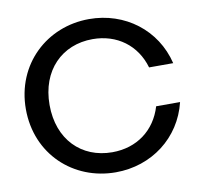

<svg xmlns="http://www.w3.org/2000/svg" viewBox="-83 -838 983 933"><g transform="rotate(-10 409.0 -372.0)"><path d="M415 6C592 6 740 -106 781 -276H663C629 -162 536 -93 415 -93C263 -93 154 -201 154 -372C154 -543 264 -651 415 -651C535 -651 629 -582 662 -468H781C740 -638 592 -750 415 -750C206 -750 37 -593 37 -372C37 -149 206 6 415 6Z"/></g></svg>

Font: Malmofest Medium
Style: Regular
Weight: 500
Designer: Jonny Pinhorn (Poppins), Kolossal
Version: Version 1.004;Glyphs 3.1.2 (3151)